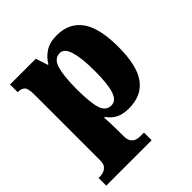

<svg xmlns="http://www.w3.org/2000/svg" viewBox="-208 -683 1043 1043"><g transform="rotate(-45 313.5 -162.0)"><path d="M8 222V163H23Q30 163 44.5 159Q59 155 70.5 142Q82 129 82 102V-405Q82 -452 68 -464.5Q54 -477 31 -477H27V-536H225L248 -466H252Q271 -500 306 -523Q341 -546 395 -546Q489 -546 538.5 -478.5Q588 -411 588 -264Q588 -120 539 -53.5Q490 13 393 13Q346 13 316.5 -2.5Q287 -18 267 -47H261Q263 -22 264 5.5Q265 33 265 63V99Q265 127 276 141Q287 155 301 159Q315 163 323 163H357V222ZM336 -66Q373 -66 389 -114Q405 -162 405 -262Q405 -358 389.5 -412Q374 -466 339 -466Q295 -466 280 -412Q265 -358 265 -265Q265 -161 279.5 -113.5Q294 -66 336 -66Z"/></g></svg>

Font: Noto Serif Armenian SemiCondensed Black
Style: Regular
Weight: 900
Width: 4
Designer: Monotype Design Team
Foundry: Monotype Imaging Inc.
Version: Version 2.008; ttfautohint (v1.8.4.7-5d5b)